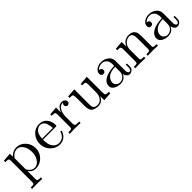

<svg xmlns="http://www.w3.org/2000/svg" viewBox="261 -1630 3005 3005"><g transform="rotate(-45 1764.0 -127.0)"><path d="M28 163Q81 163 93.5 156.5Q106 150 106 118V-350Q106 -383 93.5 -391.5Q81 -400 28 -400V-431L172 -442V-376Q232 -442 312 -442Q397 -442 459 -376Q521 -310 521 -216Q521 -121 455 -55Q389 11 298 11Q248 11 214.5 -14.5Q181 -40 175 -59V-50V118Q175 150 187.5 156.5Q200 163 253 163V194Q148 191 140 191Q130 191 28 194ZM175 -114Q175 -99 177 -93.5Q179 -88 189 -72Q229 -11 294 -11Q351 -11 394.5 -69.5Q438 -128 438 -216Q438 -300 398.5 -358.5Q359 -417 304 -417Q265 -417 231 -396Q197 -375 175 -337Z M611 -220Q611 -314 671.5 -381Q732 -448 819 -448Q907 -448 952.5 -391Q998 -334 998 -252Q998 -237 994 -234Q990 -231 973 -231H694Q694 -129 724 -81Q766 -14 837 -14Q847 -14 858.5 -16Q870 -18 894 -26.5Q918 -35 939 -58Q960 -81 972 -117Q975 -131 985 -131Q998 -131 998 -119Q998 -110 988.5 -90.5Q979 -71 961 -47.5Q943 -24 908 -6.5Q873 11 831 11Q743 11 677 -55.5Q611 -122 611 -220ZM695 -252H932Q932 -273 928.5 -296.5Q925 -320 914.5 -352.5Q904 -385 879.5 -405.5Q855 -426 819 -426Q803 -426 785.5 -419Q768 -412 747 -395.5Q726 -379 711.5 -341.5Q697 -304 695 -252Z M1055 0V-31Q1108 -31 1120.5 -37.5Q1133 -44 1133 -76V-344Q1133 -381 1120 -390.5Q1107 -400 1055 -400V-431L1194 -442V-332Q1208 -375 1238 -408.5Q1268 -442 1317 -442Q1349 -442 1370 -424Q1391 -406 1391 -381Q1391 -359 1377.5 -348Q1364 -337 1348 -337Q1330 -337 1317.5 -348.5Q1305 -360 1305 -380Q1305 -392 1310.5 -401.5Q1316 -411 1320.5 -414.5Q1325 -418 1328 -419Q1326 -420 1317 -420Q1262 -420 1230.5 -365Q1199 -310 1199 -232V-78Q1199 -49 1211 -40Q1223 -31 1275 -31H1296V0Q1256 -3 1169 -3Q1157 -3 1138 -2.5Q1119 -2 1094 -1Q1069 0 1055 0Z M1450 -400V-431L1597 -442V-110Q1597 -86 1599 -72Q1601 -58 1609 -42Q1617 -26 1636 -18.5Q1655 -11 1685 -11Q1739 -11 1772.5 -55.5Q1806 -100 1806 -166V-344Q1806 -381 1793 -390.5Q1780 -400 1728 -400V-431L1875 -442V-87Q1875 -50 1888 -40.5Q1901 -31 1953 -31V0L1809 11V-79Q1767 11 1680 11Q1636 11 1606 0Q1576 -11 1561 -25Q1546 -39 1538 -66Q1530 -93 1529 -109.5Q1528 -126 1528 -158V-308Q1528 -376 1518 -388Q1508 -400 1450 -400Z M2015 -95Q2015 -180 2115 -225Q2175 -254 2299 -261V-298Q2299 -360 2266.5 -393Q2234 -426 2193 -426Q2120 -426 2085 -380Q2115 -379 2125.5 -364Q2136 -349 2136 -334Q2136 -314 2123.5 -301Q2111 -288 2090 -288Q2070 -288 2057 -300.5Q2044 -313 2044 -335Q2044 -384 2088 -416Q2132 -448 2195 -448Q2277 -448 2332 -393Q2349 -376 2357.5 -354Q2366 -332 2367 -317.5Q2368 -303 2368 -275V-75Q2368 -69 2370 -59.5Q2372 -50 2381 -37.5Q2390 -25 2405 -25Q2441 -25 2441 -89V-145H2466V-89Q2466 -36 2438 -15Q2410 6 2384 6Q2351 6 2330 -18.5Q2309 -43 2306 -76Q2291 -38 2256.5 -13.5Q2222 11 2175 11Q2139 11 2105 2Q2071 -7 2043 -32Q2015 -57 2015 -95ZM2092 -96Q2092 -59 2118.5 -35Q2145 -11 2182 -11Q2224 -11 2261.5 -43.5Q2299 -76 2299 -140V-240Q2188 -236 2140 -192Q2092 -148 2092 -96Z M2505 0V-31Q2558 -31 2570.5 -37.5Q2583 -44 2583 -76V-344Q2583 -381 2570 -390.5Q2557 -400 2505 -400V-431L2646 -442V-337Q2693 -442 2794 -442Q2869 -442 2899 -405Q2921 -380 2925.5 -352Q2930 -324 2930 -252V-61Q2931 -40 2947 -35.5Q2963 -31 3008 -31V0Q2906 -3 2896 -3Q2888 -3 2783 0V-31Q2836 -31 2848.5 -37.5Q2861 -44 2861 -76V-309Q2861 -360 2845.5 -390Q2830 -420 2787 -420Q2735 -420 2693.5 -376.5Q2652 -333 2652 -260V-76Q2652 -44 2664.5 -37.5Q2677 -31 2730 -31V0Q2628 -3 2618 -3Q2610 -3 2505 0Z M3070 -95Q3070 -180 3170 -225Q3230 -254 3354 -261V-298Q3354 -360 3321.5 -393Q3289 -426 3248 -426Q3175 -426 3140 -380Q3170 -379 3180.5 -364Q3191 -349 3191 -334Q3191 -314 3178.5 -301Q3166 -288 3145 -288Q3125 -288 3112 -300.5Q3099 -313 3099 -335Q3099 -384 3143 -416Q3187 -448 3250 -448Q3332 -448 3387 -393Q3404 -376 3412.5 -354Q3421 -332 3422 -317.5Q3423 -303 3423 -275V-75Q3423 -69 3425 -59.5Q3427 -50 3436 -37.5Q3445 -25 3460 -25Q3496 -25 3496 -89V-145H3521V-89Q3521 -36 3493 -15Q3465 6 3439 6Q3406 6 3385 -18.5Q3364 -43 3361 -76Q3346 -38 3311.5 -13.5Q3277 11 3230 11Q3194 11 3160 2Q3126 -7 3098 -32Q3070 -57 3070 -95ZM3147 -96Q3147 -59 3173.5 -35Q3200 -11 3237 -11Q3279 -11 3316.5 -43.5Q3354 -76 3354 -140V-240Q3243 -236 3195 -192Q3147 -148 3147 -96Z"/></g></svg>

Font: CMU Serif
Style: Roman
Weight: 500
Version: Version 0.7.0